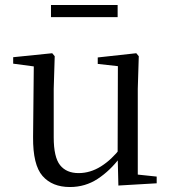

<svg xmlns="http://www.w3.org/2000/svg" viewBox="-20 -737 693 772"><path d="M261 15Q190 15 151 -29.5Q112 -74 113 -186L116 -484L138 -467L33 -481V-507L190 -523L200 -511L196 -380V-185Q196 -105 221.5 -73Q247 -41 296 -41Q343 -41 386 -68Q429 -95 465 -142L488 -103H462Q423 -51 373 -18Q323 15 261 15ZM456 9 453 -114V-116L454 -471L373 -480V-506L528 -523L538 -511L534 -380V-35L610 -27V0ZM185 -668V-717H453V-668Z"/></svg>

Font: Noto Serif TC
Style: Regular
Weight: 400
Designer: Ryoko NISHIZUKA  (kana & ideographs); Frank Grießhammer (Latin, Greek & Cyrillic); Wenlong ZHANG  (bopomofo); Sandoll Co
Foundry: Adobe
Version: Version 2.003-H1;hotconv 1.1.1;makeotfexe 2.6.0